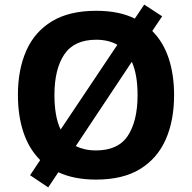

<svg xmlns="http://www.w3.org/2000/svg" viewBox="-20 -772 836 836"><path d="M738 -358Q738 -247 701.5 -164.5Q665 -82 590 -36Q515 10 398 10Q303 10 234 -22L190 44L111 -9L155 -75Q106 -124 82 -196Q58 -268 58 -359Q58 -469 94.5 -551.5Q131 -634 206.5 -679.5Q282 -725 399 -725Q449 -725 491 -716.5Q533 -708 567 -691L608 -752L686 -701L643 -637Q691 -589 714.5 -518Q738 -447 738 -358ZM217 -358Q217 -313 223.5 -275Q230 -237 244 -208L491 -577Q452 -599 399 -599Q303 -599 260 -535Q217 -471 217 -358ZM579 -358Q579 -447 554 -503L310 -136Q328 -127 350 -122Q372 -117 398 -117Q495 -117 537 -181.5Q579 -246 579 -358Z"/></svg>

Font: Noto IKEA Arabic
Style: Bold
Weight: 700
Designer: Monotype Design Team
Foundry: Monotype Imaging Inc.
Version: Version 1.200